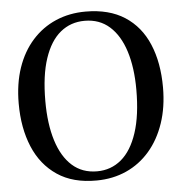

<svg xmlns="http://www.w3.org/2000/svg" viewBox="-54 -803 818 865"><g transform="rotate(-5 355.5 -370.5)"><path d="M349 11Q242 12 170.8 -36Q99.5 -84 64 -169Q28.5 -254 28.5 -364.5Q28.5 -454.5 53 -526Q77.5 -597.5 122.8 -648Q168 -698.5 229.5 -725Q291 -751.5 364.5 -751.5Q470.5 -751.5 541.2 -705.8Q612 -660 647.2 -576.5Q682.5 -493 682.5 -381Q682.5 -292 658 -219.8Q633.5 -147.5 589 -96Q544.5 -44.5 483.5 -17Q422.5 10.5 349 11ZM354 -30Q417 -30 463.8 -69.2Q510.5 -108.5 536.2 -186.8Q562 -265 562 -381Q562 -481 538.5 -555Q515 -629 469.2 -669.8Q423.5 -710.5 356.5 -710.5Q293.5 -710.5 247 -672.5Q200.5 -634.5 174.8 -557.8Q149 -481 149 -365Q149 -262 172.5 -186.8Q196 -111.5 241.5 -70.8Q287 -30 354 -30Z"/></g></svg>

Font: Merriweather 72pt
Style: Regular
Weight: 400
Version: Version 2.100